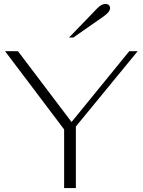

<svg xmlns="http://www.w3.org/2000/svg" viewBox="-20 -962 730 982"><path d="M308 -300 6 -700H72L346 -338L641 -700H684L368 -315V0H308ZM478 -920Q500 -942 519 -942Q530 -942 536.5 -936Q543 -930 543 -920Q543 -901 507 -876L355 -770H333Z"/></svg>

Font: Fahkwang ExtraLight
Style: Regular
Weight: 275
Designer: Suppakit Chalermlarp | Katatrad Co.,Ltd.
Foundry: Cadson Demak Co.,Ltd.
Version: Version 1.000; ttfautohint (v1.6)